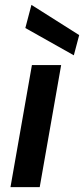

<svg xmlns="http://www.w3.org/2000/svg" viewBox="-20 -768 345 788"><path d="M23 0 111 -501H231L143 0ZM283 -541 84 -653 109 -748 305 -624Z"/></svg>

Font: DM Sans 18pt SemiBold
Style: Italic
Weight: 600
Italic angle: -10°
Designer: Colophon Foundry, Jonny Pinhorn
Foundry: Colophon Foundry
Version: Version 4.004;gftools[0.9.30]